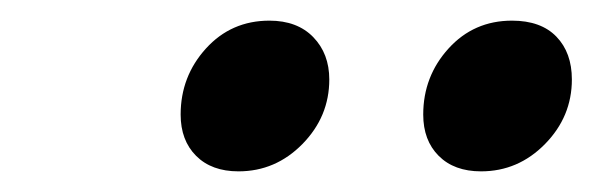

<svg xmlns="http://www.w3.org/2000/svg" viewBox="-20 -739 574 186"><path d="M155 -628Q155 -665 179.5 -692Q204 -719 241 -719Q268 -719 283.5 -703Q299 -687 299 -662Q299 -626 273 -599.5Q247 -573 211 -573Q185 -573 170 -588Q155 -603 155 -628ZM390 -628Q390 -665 414.5 -692Q439 -719 476 -719Q504 -719 519 -703.5Q534 -688 534 -662Q534 -626 508 -599.5Q482 -573 446 -573Q420 -573 405 -588Q390 -603 390 -628Z"/></svg>

Font: Taviraj ExtraBold
Style: Italic
Weight: 800
Italic angle: -12°
Designer: Katatrad Team
Foundry: CadsonDemak
Version: Version 1.001